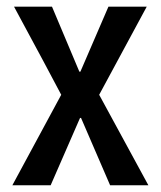

<svg xmlns="http://www.w3.org/2000/svg" viewBox="-20 -548 476 568"><path d="M214.8 -335.9Q215.8 -335.9 217.8 -335.9Q238.3 -383.8 300.8 -528.3Q329.1 -528.3 414.1 -528.3Q378.9 -462.9 273.4 -267.6Q310.5 -200.2 418.9 0Q390.6 0 305.7 0Q284.2 -49.8 219.7 -199.2Q218.8 -199.2 216.8 -199.2Q195.3 -149.4 129.9 0Q101.6 0 16.6 0Q52.7 -66.4 161.1 -267.6Q127 -333 21.5 -528.3Q49.8 -528.3 133.8 -528.3Q154.3 -480.5 214.8 -335.9Z"/></svg>

Font: Noto Sans Hebrew DECATHLON 
Style: Regular
Weight: 400
Designer: Monotype Design team
Version: Version 1.03 uh